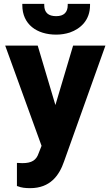

<svg xmlns="http://www.w3.org/2000/svg" viewBox="-20 -765 578 998"><path d="M7 -528 196 -7 181 31C169 67 146 83 96 83C90 83 83 82 75 82H68V202L72 203C91 211 113 213 137 213C241 213 288 147 313 74L528 -528H360L268 -219L176 -528ZM96 -738C96 -638 172 -585 272 -585C298 -585 321 -589 343 -596C400 -616 448 -661 448 -738V-745H332V-738C332 -701 312 -681 272 -681C232 -681 210 -699 210 -738V-745H96Z"/></svg>

Font: Asimov Pro
Style: Blk
Weight: 900
Designer: Google
Version: Version 2.000980; 2014